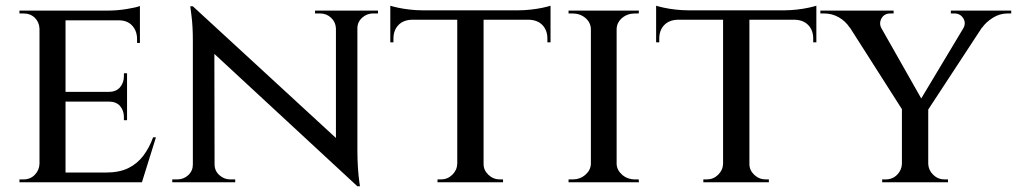

<svg xmlns="http://www.w3.org/2000/svg" viewBox="-20 -637 3554 671"><path d="M209 -600V0H118V-600ZM466 -34 473 0H207V-34ZM424 -316V-282H207V-316ZM469 -600V-566H207V-600ZM525 -157 476 0H317L350 -34Q397 -34 428.5 -49.5Q460 -65 481 -93Q502 -121 515 -157ZM424 -284V-217H413V-228Q413 -251 399.5 -266.5Q386 -282 360 -282V-284ZM424 -381V-314H360V-316Q386 -316 399.5 -332Q413 -348 413 -370V-381ZM469 -569V-487H459V-500Q459 -529 442 -547.5Q425 -566 395 -566V-569ZM469 -616V-590L358 -600Q389 -600 423 -605.5Q457 -611 469 -616ZM120 -64 131 0H48V-10Q48 -10 54.5 -10Q61 -10 62 -10Q86 -10 101.5 -26Q117 -42 118 -64ZM120 -537H118Q117 -560 101.5 -575Q86 -590 62 -590Q61 -590 54.5 -590Q48 -590 48 -590V-600H131Z M654 -615 1219 -95 1229 14 665 -508ZM657 -62V0H582V-10Q582 -10 590.5 -10Q599 -10 599 -10Q622 -10 638 -25Q654 -40 654 -62ZM730 -62Q730 -40 746.5 -25Q763 -10 785 -10Q785 -10 793.5 -10Q802 -10 802 -10V0H727V-62ZM654 -615 729 -527 730 0H654V-493Q654 -544 649.5 -579.5Q645 -615 645 -615ZM1229 -600V-111Q1229 -78 1231 -49.5Q1233 -21 1235.5 -3.5Q1238 14 1238 14H1229L1154 -75V-600ZM1226 -538V-600H1301V-590Q1301 -590 1292.5 -590Q1284 -590 1284 -590Q1262 -590 1245.5 -575Q1229 -560 1229 -538ZM1154 -538Q1153 -560 1137 -575Q1121 -590 1098 -590Q1098 -590 1089.5 -590Q1081 -590 1081 -590V-600H1156V-538Z M1670 -597V0H1578V-597ZM1904 -601V-568H1344V-601ZM1904 -570V-489H1893V-502Q1893 -531 1876 -549Q1859 -567 1829 -568V-570ZM1904 -617V-591L1794 -601Q1813 -601 1835.5 -603.5Q1858 -606 1876.5 -610Q1895 -614 1904 -617ZM1580 -64V0H1509V-10Q1510 -10 1515.5 -10Q1521 -10 1521 -10Q1544 -10 1560.5 -26Q1577 -42 1578 -64ZM1667 -64H1670Q1670 -42 1687 -26Q1704 -10 1727 -10Q1727 -10 1732.5 -10Q1738 -10 1738 -10V0H1667ZM1419 -570V-568Q1389 -567 1372 -549Q1355 -531 1355 -502V-489H1344V-570ZM1344 -617Q1353 -614 1371.5 -610Q1390 -606 1412.5 -603.5Q1435 -601 1454 -601L1344 -591Z M2135 -600V0H2045V-600ZM2048 -64V0H1967V-10Q1967 -10 1973.5 -10Q1980 -10 1981 -10Q2007 -10 2025.5 -26Q2044 -42 2045 -64ZM2132 -64H2135Q2136 -42 2154.5 -26Q2173 -10 2200 -10Q2200 -10 2206 -10Q2212 -10 2212 -10L2213 0H2132ZM2132 -536V-600H2213L2212 -590Q2212 -590 2206 -590Q2200 -590 2200 -590Q2173 -590 2154.5 -574.5Q2136 -559 2135 -536ZM2048 -536H2045Q2044 -559 2025.5 -574.5Q2007 -590 1980 -590Q1980 -590 1973.5 -590Q1967 -590 1967 -590V-600H2048Z M2599 -597V0H2507V-597ZM2833 -601V-568H2273V-601ZM2833 -570V-489H2822V-502Q2822 -531 2805 -549Q2788 -567 2758 -568V-570ZM2833 -617V-591L2723 -601Q2742 -601 2764.5 -603.5Q2787 -606 2805.5 -610Q2824 -614 2833 -617ZM2509 -64V0H2438V-10Q2439 -10 2444.5 -10Q2450 -10 2450 -10Q2473 -10 2489.5 -26Q2506 -42 2507 -64ZM2596 -64H2599Q2599 -42 2616 -26Q2633 -10 2656 -10Q2656 -10 2661.5 -10Q2667 -10 2667 -10V0H2596ZM2348 -570V-568Q2318 -567 2301 -549Q2284 -531 2284 -502V-489H2273V-570ZM2273 -617Q2282 -614 2300.5 -610Q2319 -606 2341.5 -603.5Q2364 -601 2383 -601L2273 -591Z M3026 -599 3212 -271 3140 -243 2913 -599ZM3224 -263V0H3132V-262ZM3383 -599H3450L3216 -242L3175 -252ZM3346 -537Q3357 -556 3346.5 -573Q3336 -590 3315 -590Q3315 -590 3309 -590Q3303 -590 3303 -590V-600H3514V-590H3502Q3474 -590 3450 -575Q3426 -560 3412 -540ZM3061 -537 2950 -540Q2935 -563 2911.5 -576.5Q2888 -590 2859 -590H2847V-600H3103V-590Q3103 -590 3097.5 -590Q3092 -590 3092 -590Q3070 -590 3060.5 -572.5Q3051 -555 3061 -537ZM3135 -64V0H3063V-10Q3064 -10 3069.5 -10Q3075 -10 3075 -10Q3099 -10 3115 -26Q3131 -42 3132 -64ZM3221 -64H3224Q3225 -42 3241.5 -26Q3258 -10 3281 -10Q3281 -10 3287 -10Q3293 -10 3293 -10V0H3221Z"/></svg>

Font: Cinzel Eorzea
Style: Regular
Weight: 500
Designer: Natanael Gama
Version: Version 2.000